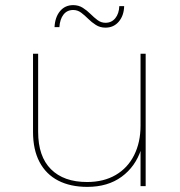

<svg xmlns="http://www.w3.org/2000/svg" viewBox="-20 -727 704 750"><path d="M321 3Q255 3 207.5 -21.5Q160 -46 134.5 -94Q109 -142 109 -212V-517H129V-212Q129 -116 179 -66Q229 -16 320 -16Q385 -16 432 -43.5Q479 -71 504 -121Q529 -171 529 -236V-517H549V0H529V-146L531 -143Q509 -76 455 -36.5Q401 3 321 3ZM392 -619Q371 -619 354.5 -629.5Q338 -640 324.5 -653.5Q311 -667 297 -677.5Q283 -688 266 -688Q242 -688 228 -670Q214 -652 212 -621H193Q195 -660 214.5 -683.5Q234 -707 266 -707Q287 -707 303.5 -696.5Q320 -686 333.5 -672.5Q347 -659 361 -648.5Q375 -638 392 -638Q416 -638 430.5 -656Q445 -674 446 -703H465Q464 -666 444 -642.5Q424 -619 392 -619Z"/></svg>

Font: Montserrat Alternates Thin
Style: Regular
Weight: 100
Designer: Julieta Ulanovsky
Foundry: Julieta Ulanovsky
Version: Version 9.000